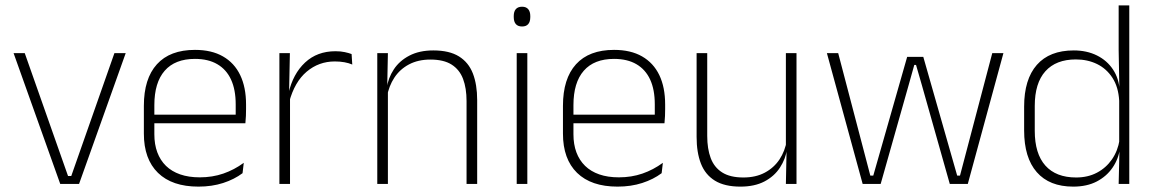

<svg xmlns="http://www.w3.org/2000/svg" viewBox="-20 -684 4296 714"><path d="M245 -29.5 405.5 -486.5H447.5L274 0H204L30.5 -486.5H72L233 -29.5Z M718 10Q620 10 567.5 -41.2Q515 -92.5 515 -187V-290.5Q515 -391.5 563.5 -445Q612 -498.5 705 -498.5Q767 -498.5 809.2 -474.2Q851.5 -450 873.2 -404.8Q895 -359.5 895 -295.5V-278Q895 -265.5 894.5 -252.8Q894 -240 892.5 -225.5H856Q856.5 -245.5 856.5 -263.2Q856.5 -281 856.5 -296Q856.5 -350.5 839.2 -388Q822 -425.5 788.2 -445.2Q754.5 -465 705 -465Q631 -465 592.5 -421Q554 -377 554 -293V-245V-239V-184.5Q554 -147 565 -117.5Q576 -88 597.2 -67.2Q618.5 -46.5 650 -35.5Q681.5 -24.5 723 -24.5Q770 -24.5 810.5 -38.5Q851 -52.5 886.5 -78.5L882 -40Q851.5 -17 809.8 -3.5Q768 10 718 10ZM535 -225.5V-257.5H882.5V-225.5Z M1055.5 -305 1042.5 -334 1053 -337.5Q1069.5 -409.5 1114.5 -451.5Q1159.5 -493.5 1227.5 -493.5Q1247 -493.5 1262 -490.2Q1277 -487 1287.5 -483L1290 -444Q1277.5 -449.5 1261 -452.5Q1244.5 -455.5 1225 -455.5Q1165.5 -455.5 1120.5 -417.5Q1075.5 -379.5 1055.5 -305ZM1019 0V-486.5H1058L1055 -338L1058.5 -334.5V0Z M1715 0V-308Q1715 -356 1702 -390.5Q1689 -425 1659.5 -443.8Q1630 -462.5 1580.5 -462.5Q1535 -462.5 1501 -444.5Q1467 -426.5 1446.5 -395.2Q1426 -364 1419 -324L1408 -356H1418Q1423.5 -394 1444.5 -426Q1465.5 -458 1502.5 -477.2Q1539.5 -496.5 1591.5 -496.5Q1651 -496.5 1686.8 -474.2Q1722.5 -452 1738.5 -410.8Q1754.5 -369.5 1754.5 -311.5V0ZM1383 0V-486.5H1422.5L1420 -362.5L1422.5 -361V0Z M1901.5 0V-486.5H1941V0ZM1921.5 -585.5Q1906 -585.5 1898.2 -594.5Q1890.5 -603.5 1890.5 -620.5V-624.5Q1890.5 -641 1898.2 -650Q1906 -659 1921.5 -659Q1936.5 -659 1944.2 -650Q1952 -641 1952 -624.5V-620.5Q1952 -603 1944.2 -594.2Q1936.5 -585.5 1921.5 -585.5Z M2276.5 10Q2178.5 10 2126 -41.2Q2073.5 -92.5 2073.5 -187V-290.5Q2073.5 -391.5 2122 -445Q2170.5 -498.5 2263.5 -498.5Q2325.5 -498.5 2367.8 -474.2Q2410 -450 2431.8 -404.8Q2453.5 -359.5 2453.5 -295.5V-278Q2453.5 -265.5 2453 -252.8Q2452.5 -240 2451 -225.5H2414.5Q2415 -245.5 2415 -263.2Q2415 -281 2415 -296Q2415 -350.5 2397.8 -388Q2380.5 -425.5 2346.8 -445.2Q2313 -465 2263.5 -465Q2189.5 -465 2151 -421Q2112.5 -377 2112.5 -293V-245V-239V-184.5Q2112.5 -147 2123.5 -117.5Q2134.5 -88 2155.8 -67.2Q2177 -46.5 2208.5 -35.5Q2240 -24.5 2281.5 -24.5Q2328.5 -24.5 2369 -38.5Q2409.5 -52.5 2445 -78.5L2440.5 -40Q2410 -17 2368.2 -3.5Q2326.5 10 2276.5 10ZM2093.5 -225.5V-257.5H2441V-225.5Z M2610 -486.5V-178.5Q2610 -130.5 2623 -96Q2636 -61.5 2665.5 -42.8Q2695 -24 2744.5 -24Q2790.5 -24 2824.2 -42Q2858 -60 2878.8 -91.2Q2899.5 -122.5 2906 -162.5L2917 -130.5H2907Q2901.5 -93 2880.5 -60.8Q2859.5 -28.5 2822.8 -9.2Q2786 10 2733.5 10Q2674.5 10 2638.5 -12.2Q2602.5 -34.5 2586.5 -75.8Q2570.5 -117 2570.5 -175V-486.5ZM2942 -486.5V0H2902.5L2905 -123.5L2902.5 -125.5V-486.5Z M3188 0 3055 -486.5H3097L3216.5 -31H3227.5L3353.5 -472.5H3413.5L3539.5 -31H3550L3670 -486.5H3711.5L3579 0H3512L3408 -368L3386.5 -442.5H3380L3359 -367.5L3255 0Z M3971 10Q3882.5 10 3835.5 -43.8Q3788.5 -97.5 3788.5 -199V-287.5Q3788.5 -389 3835.8 -442.8Q3883 -496.5 3973 -496.5Q4021.5 -496.5 4059.2 -477.8Q4097 -459 4119.2 -425.2Q4141.5 -391.5 4144 -345.5H4157L4142 -309.5Q4139 -360.5 4117 -394.5Q4095 -428.5 4059.8 -445.8Q4024.5 -463 3981 -463Q3907 -463 3867.5 -419Q3828 -375 3828 -290V-197.5Q3828 -112.5 3867.5 -68.2Q3907 -24 3982 -24Q4025.5 -24 4059.2 -41.8Q4093 -59.5 4115 -91.2Q4137 -123 4143.5 -164.5L4156.5 -132.5H4145Q4139.5 -93 4117.5 -60.8Q4095.5 -28.5 4058.8 -9.2Q4022 10 3971 10ZM4140 0 4143 -126.5 4142 -140V-347L4142.5 -359L4140 -497.5V-664H4179.5V0Z"/></svg>

Font: Anek Bangla Medium ExtraLight
Style: Regular
Weight: 250
Version: Version 1.003